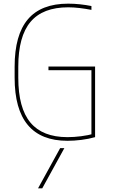

<svg xmlns="http://www.w3.org/2000/svg" viewBox="-20 -760 640 1050"><path d="M211 270H188L309 50H332ZM349 10Q60 10 60 -335V-395Q60 -569 132.5 -654.5Q205 -740 353 -740Q385 -740 417.5 -736.5Q450 -733 480 -727V-706Q449 -712 416 -716Q383 -720 353 -720Q214 -720 147 -640.5Q80 -561 80 -395V-335Q80 -169 146.5 -89.5Q213 -10 349 -10Q385 -10 423.5 -15Q462 -20 495 -29L480 -19V-376H245V-396H500V-10Q465 0 425 5Q385 10 349 10Z"/></svg>

Font: M PLUS Code Latin Expanded Thin
Style: Regular
Weight: 250
Width: 7
Designer: Coji Morishita
Foundry: UNDERFOREST DESIGN
Version: Version 1.002; ttfautohint (v1.8.3)